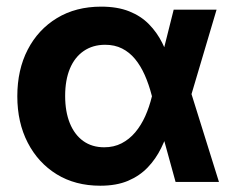

<svg xmlns="http://www.w3.org/2000/svg" viewBox="-20 -559 721 590"><path d="M288.1 11.7Q211.4 11.7 154.3 -23.4Q97.2 -58.6 65.2 -120.6Q33.2 -182.6 33.2 -263.2Q33.2 -344.7 65.2 -406.5Q97.2 -468.3 155 -503.4Q212.9 -538.6 291 -538.6Q340.8 -538.6 377 -524.2Q413.1 -509.8 437.7 -484.6Q462.4 -459.5 478.5 -427.2Q494.6 -395 504.4 -359.4H540L566.9 -274.9L652.8 0H519.5L446.3 -265.6Q437.5 -299.8 424.8 -328.4Q412.1 -356.9 395 -377.7Q377.9 -398.4 355.2 -409.9Q332.5 -421.4 303.2 -421.4Q265.1 -421.4 237.3 -402.3Q209.5 -383.3 194.8 -348.1Q180.2 -313 180.2 -264.2Q180.2 -215.8 194.6 -180.4Q209 -145 235.8 -125.7Q262.7 -106.4 300.3 -106.4Q330.1 -106.4 353.8 -118.7Q377.4 -130.9 395.5 -152.3Q413.6 -173.8 426.3 -202.1Q439 -230.5 446.8 -262.7L513.7 -529.3H645.5L566.4 -262.7L539.1 -174.3H502.9Q491.7 -137.7 475.3 -104.2Q459 -70.8 434.1 -44.7Q409.2 -18.6 373.5 -3.4Q337.9 11.7 288.1 11.7Z"/></svg>

Font: Inter 24pt
Style: Bold
Weight: 700
Designer: Rasmus Andersson
Foundry: rsms
Version: Version 4.001;git-66647c0bb